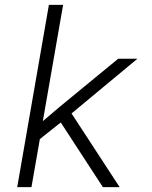

<svg xmlns="http://www.w3.org/2000/svg" viewBox="-20 -770 627 790"><path d="M230 -266.1 144 -197.8 109.4 0H50.8L181.2 -750H239.7L156.2 -271.5L225.1 -330.1L466.3 -528.3H545.4L274.4 -303.2L472.2 0H403.3Z"/></svg>

Font: TypoPRO Roboto Mono
Style: Italic
Weight: 300
Designer: Google
Version: Version 2.000986; 2015; ttfautohint (v1.3)